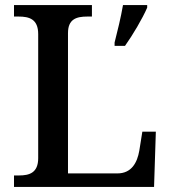

<svg xmlns="http://www.w3.org/2000/svg" viewBox="-20 -734 672 754"><path d="M35 0H585L592 -217H539L527 -142C519 -96 497 -53 441 -53H247V-604C247 -659 280 -669 323 -669H341V-714H35V-669H53C95 -669 130 -659 130 -600V-113C130 -55 95 -45 55 -45H35ZM430 -567V-554H471C501 -596 540 -662 558 -704V-714H463C455 -667 441 -610 430 -567Z"/></svg>

Font: Noto Serif Telugu Medium
Style: Regular
Weight: 500
Designer: Jelle Bosma - Monotype Design Team
Foundry: Monotype Imaging Inc.
Version: Version 2.005